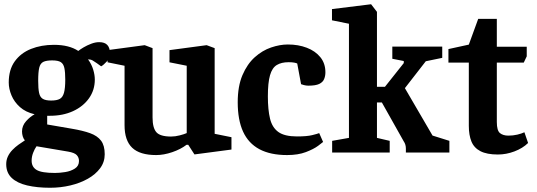

<svg xmlns="http://www.w3.org/2000/svg" viewBox="-20 -719 2529 905"><path d="M215.9 166Q154.8 166 107.8 155Q60.9 144 35.1 119.5Q9.3 95 9.3 55Q9.3 35.1 17.2 18.3Q25.2 1.5 38.5 -12.2Q51.8 -26 67.2 -37Q82.6 -48 97.2 -57.3Q90.2 -65.9 87 -77Q83.8 -88.2 83.8 -99.4Q83.8 -126.5 103.1 -148Q122.4 -169.4 143.2 -180.4Q101 -190.2 74 -214.3Q47 -238.5 34.1 -269.6Q21.2 -300.6 21.2 -330.1Q21.2 -390.4 49.5 -429.7Q77.8 -469 126.1 -488.4Q174.4 -507.7 234.5 -507.7Q270.3 -507.7 299.1 -500.4Q327.9 -493.1 349 -478.9Q357.9 -486.2 374.3 -495.9Q390.8 -505.6 410.2 -512.9Q429.6 -520.3 447.2 -520.3Q473.5 -520.3 485.7 -507.1Q497.9 -494 497.9 -471.2Q497.9 -444.8 482.3 -428.1Q466.8 -411.4 456.7 -406.4L436.6 -421Q426.1 -428.7 416.7 -434Q407.3 -439.3 394.9 -439.3Q411.9 -415.8 419.4 -390.6Q426.9 -365.5 426.9 -344.1Q426.9 -294.3 399.4 -255.6Q371.9 -217 324.2 -195.1Q276.5 -173.3 215.9 -173.3H202.4V-132.3L318.5 -112.3Q370.8 -103.5 404.8 -91.2Q438.9 -78.9 456.2 -56.1Q473.6 -33.3 473.6 8Q473.6 45 452 74Q430.5 103 394.1 123.5Q357.8 144 311.8 155Q265.7 166 215.9 166ZM239.1 96.2Q261.3 96.2 287.6 92Q313.9 87.8 333.1 75.4Q352.3 63.1 352.3 39.6Q352.3 23.5 341.9 12.2Q331.6 0.9 301.1 -4.4L152.2 -29.6Q143.3 -17.3 136.2 1.1Q129.1 19.5 129.1 38.3Q129.1 68 152.7 82.1Q176.2 96.2 239.1 96.2ZM221 -245.1Q247.5 -245.1 261.5 -252.7Q275.6 -260.2 281.6 -281.6Q287.6 -303.1 287.6 -344.1Q287.6 -378.4 283.4 -398.3Q279.2 -418.1 266.5 -426.2Q253.7 -434.3 225.9 -434.3Q198.5 -434.3 184.3 -427.4Q170 -420.5 165 -400Q160 -379.6 160 -338.1Q160 -301.3 164.3 -281.2Q168.5 -261.2 181.6 -253.2Q194.7 -245.1 221 -245.1Z M716.2 11.9Q639.3 11.9 603.2 -22.4Q567.1 -56.7 567.1 -129V-409.1L487 -425.3V-482.7L662 -506.1L699.1 -492.1V-165.3Q699.1 -116.6 716.9 -96Q734.7 -75.4 786.5 -75.4Q805.9 -75.4 827 -80.9Q848.2 -86.3 860.1 -91.7V-409.1L778.9 -425.3V-482.7L954 -506.1L991.8 -492.1V-88.3L1071 -72.3V-14.1L896.6 8.9L867.2 -36.6L859.1 -36.4Q831.6 -15.3 791.7 -1.7Q751.7 11.9 716.2 11.9Z M1333.1 11.9Q1254.6 11.9 1202.8 -15.7Q1151 -43.4 1125.7 -98.6Q1100.5 -153.8 1100.5 -236.9Q1100.5 -312.5 1122.8 -364.8Q1145.2 -417.2 1180.8 -449.2Q1216.5 -481.2 1257.8 -495.2Q1299.1 -509.3 1336.9 -509.3Q1386.3 -509.3 1426.3 -493.9Q1466.3 -478.6 1490 -449.4Q1513.8 -420.2 1513.8 -378.2Q1513.8 -360.9 1507.8 -346.3Q1501.8 -331.7 1484.8 -323.4Q1467.8 -315.2 1433.2 -315.2Q1423 -315.2 1412.2 -318.1Q1401.3 -321 1399.1 -322.2L1381 -419.7Q1377 -421.9 1367 -423.8Q1357.1 -425.8 1340.1 -425.8Q1306.4 -425.8 1284.5 -412.5Q1262.7 -399.3 1252.7 -364.2Q1242.6 -329.1 1242.6 -264.6Q1242.6 -201.9 1252.8 -159.8Q1262.9 -117.8 1292.2 -96.8Q1321.4 -75.9 1379.7 -75.9Q1426.7 -75.9 1451.3 -82Q1475.9 -88 1484.6 -91.6L1502.9 -49.9Q1499.9 -46.9 1479.2 -31.5Q1458.4 -16.1 1421.7 -2.1Q1384.9 11.9 1333.1 11.9Z M1545.6 0V-55.1L1624.8 -69.1V-607.1L1544.8 -623.3V-676.2L1729.2 -699L1756.8 -663.1V-309.9H1794.5L1883.2 -421.7V-431.4L1829.2 -442V-499.3H2064.5V-446.3L1987 -430.3L1888.5 -303.5L2018.8 -80L2098.2 -55.1V0H1893.1V-18.8Q1893.1 -38.3 1883.1 -52.6L1780 -235.9H1756.8V-69.1L1816.9 -55.1V0Z M2326.8 9.3Q2275 9.3 2244.7 -6.3Q2214.4 -21.9 2202.1 -52.1Q2189.8 -82.4 2189.8 -125.6V-424H2093.7V-487.7L2189.8 -508.7L2234 -630H2321.8V-498.7H2462.8V-453.5L2448.8 -424H2321.8V-143.8Q2321.8 -103.8 2336.5 -91.7Q2351.3 -79.7 2376.3 -79.7Q2398.2 -79.7 2418.3 -84.4Q2438.3 -89.1 2451.8 -95.6L2469.2 -45Q2443.7 -20.1 2405 -5.4Q2366.3 9.3 2326.8 9.3Z"/></svg>

Font: Faustina Light
Style: Regular
Weight: 300
Designer: Alfonso Garcia
Foundry: http://www.omnibus-type.com
Version: Version 1.200